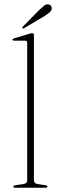

<svg xmlns="http://www.w3.org/2000/svg" viewBox="-20 -880 273 900"><path d="M139 -715.5V-34.5Q139 -19.5 157.5 -17L192.5 -12Q202.5 -10.5 202.5 -5Q202.5 0 194 0H50.5Q42.5 0 42.5 -5Q42.5 -10.5 53.5 -12L89 -17Q107.5 -20 107.5 -34V-679Q107.5 -689.5 97.5 -689.5H47Q38.5 -689.5 38.5 -694Q38.5 -698.5 47 -700.5L115 -721Q125.5 -724.5 131 -724.5Q139 -724.5 139 -715.5ZM162.5 -832Q177.5 -846 187.5 -853.8Q197.5 -861.5 208 -859Q217 -857 220.5 -850.2Q224 -843.5 222 -836.5Q219.5 -827.5 210.5 -820.2Q201.5 -813 189 -805L93 -748Q88.5 -744.5 85.5 -748Q82.5 -750.5 87.5 -755.5Z"/></svg>

Font: Fraunces 72pt S000 Thin
Style: Regular
Weight: 100
Version: Version 1.000; ttfautohint (v1.8.3)